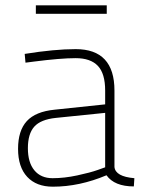

<svg xmlns="http://www.w3.org/2000/svg" viewBox="-20 -694 535 723"><path d="M411 -353V-65Q415 -29 486 -23L484 8Q411 8 381 -34Q279 9 179 9Q117 9 82.5 -28Q48 -65 48 -133.5Q48 -202 81 -238Q114 -274 186 -281L376 -301V-353Q376 -417 348.5 -446Q321 -475 265 -475Q208 -475 107 -462L76 -458L73 -491Q185 -509 265 -509Q411 -509 411 -353ZM190 -250Q133 -244 109 -217Q85 -190 85 -136Q85 -82 109.5 -52.5Q134 -23 178 -23Q222 -23 271 -33.5Q320 -44 348 -54L376 -64V-269ZM115 -642V-674H382V-642Z"/></svg>

Font: Titillium Web[RUS by Daymarius]
Style: Regular
Weight: 200
Designer: Cyrillization by Daymarius
Foundry: Cyrillization by Daymarius
Version: Version 1.002 September 11, 2018